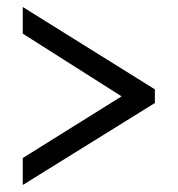

<svg xmlns="http://www.w3.org/2000/svg" viewBox="-20 -632 507 548"><path d="M45 -104 422 -338V-377L45 -612V-536L327 -357L45 -181Z"/></svg>

Font: Noto Serif Ethiopic Condensed
Style: Bold
Weight: 700
Width: 3
Designer: Monotype Design Team
Foundry: Monotype Imaging Inc.
Version: Version 2.102